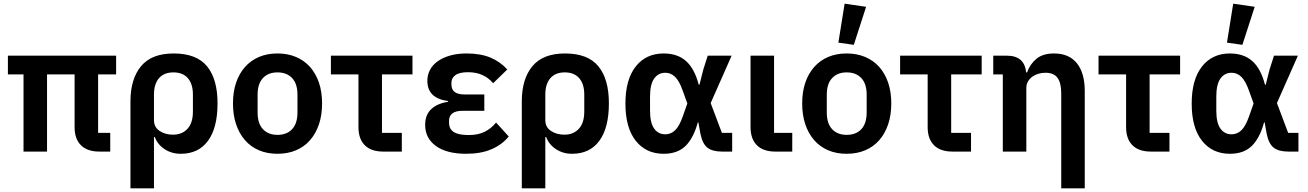

<svg xmlns="http://www.w3.org/2000/svg" viewBox="-20 -825 7121 1045"><path d="M514 -102H580V0H521Q455 0 420.5 -34.5Q386 -69 386 -133V-420H236V0H108V-420H23V-522H612V-420H514Z M690 -273Q690 -395 747.5 -464.5Q805 -534 925 -534Q1050 -534 1107 -464Q1164 -394 1164 -263Q1164 -129 1112 -58.5Q1060 12 964 12Q914 12 875.5 -13.5Q837 -39 823 -79H818V200H690ZM922 -92Q971 -92 1000.5 -124Q1030 -156 1030 -218V-310Q1030 -368 1002.5 -399.5Q975 -431 924 -431Q873 -431 845.5 -399.5Q818 -368 818 -310V-171Q818 -133 848.5 -112.5Q879 -92 922 -92Z M1490 12Q1434 12 1389.5 -7Q1345 -26 1313.5 -62Q1282 -98 1265 -148.5Q1248 -199 1248 -262Q1248 -325 1265 -375Q1282 -425 1313.5 -460.5Q1345 -496 1389.5 -515Q1434 -534 1490 -534Q1546 -534 1591 -515Q1636 -496 1667.5 -460.5Q1699 -425 1716 -375Q1733 -325 1733 -262Q1733 -199 1716 -148.5Q1699 -98 1667.5 -62Q1636 -26 1591 -7Q1546 12 1490 12ZM1490 -91Q1541 -91 1570 -122Q1599 -153 1599 -213V-310Q1599 -369 1570 -400Q1541 -431 1490 -431Q1440 -431 1411 -400Q1382 -369 1382 -310V-213Q1382 -153 1411 -122Q1440 -91 1490 -91Z M2066 0Q2000 0 1965.5 -34.5Q1931 -69 1931 -133V-420H1781V-522H2225V-420H2059V-102H2167V0Z M2749 -82Q2712 -37 2654.5 -12.5Q2597 12 2517 12Q2411 12 2352.5 -30.5Q2294 -73 2294 -145Q2294 -200 2327 -231Q2360 -262 2419 -271V-275Q2306 -290 2306 -385Q2306 -417 2320 -444Q2334 -471 2361.5 -491Q2389 -511 2429 -522.5Q2469 -534 2520 -534Q2596 -534 2649.5 -511.5Q2703 -489 2741 -447L2664 -372Q2640 -401 2606 -416.5Q2572 -432 2528 -432Q2480 -432 2458.5 -416Q2437 -400 2437 -375V-365Q2437 -311 2507 -311H2616V-222H2498Q2424 -222 2424 -167V-156Q2424 -124 2449 -107Q2474 -90 2531 -90Q2582 -90 2617.5 -107.5Q2653 -125 2680 -158Z M2820 -273Q2820 -395 2877.5 -464.5Q2935 -534 3055 -534Q3180 -534 3237 -464Q3294 -394 3294 -263Q3294 -129 3242 -58.5Q3190 12 3094 12Q3044 12 3005.5 -13.5Q2967 -39 2953 -79H2948V200H2820ZM3052 -92Q3101 -92 3130.5 -124Q3160 -156 3160 -218V-310Q3160 -368 3132.5 -399.5Q3105 -431 3054 -431Q3003 -431 2975.5 -399.5Q2948 -368 2948 -310V-171Q2948 -133 2978.5 -112.5Q3009 -92 3052 -92Z M3965 0H3910Q3857 0 3830 -21.5Q3803 -43 3792 -98L3781 -159H3778Q3755 -74 3711.5 -31Q3668 12 3592 12Q3496 12 3440 -59Q3384 -130 3384 -261Q3384 -392 3440 -463Q3496 -534 3592 -534Q3667 -534 3713.5 -493Q3760 -452 3783 -364H3787L3808 -447L3832 -522H3962L3848 -264L3909 -102H3965ZM3601 -94Q3631 -94 3654 -115.5Q3677 -137 3696 -191L3721 -262L3696 -331Q3677 -385 3654 -407Q3631 -429 3601 -429Q3563 -429 3540.5 -397.5Q3518 -366 3518 -300V-223Q3518 -156 3540.5 -125Q3563 -94 3601 -94Z M4292 0H4200Q4134 0 4099.5 -34.5Q4065 -69 4065 -133V-522H4193V-102H4292Z M4588 12Q4532 12 4487.5 -7Q4443 -26 4411.5 -62Q4380 -98 4363 -148.5Q4346 -199 4346 -262Q4346 -325 4363 -375Q4380 -425 4411.5 -460.5Q4443 -496 4487.5 -515Q4532 -534 4588 -534Q4644 -534 4689 -515Q4734 -496 4765.5 -460.5Q4797 -425 4814 -375Q4831 -325 4831 -262Q4831 -199 4814 -148.5Q4797 -98 4765.5 -62Q4734 -26 4689 -7Q4644 12 4588 12ZM4588 -91Q4639 -91 4668 -122Q4697 -153 4697 -213V-310Q4697 -369 4668 -400Q4639 -431 4588 -431Q4538 -431 4509 -400Q4480 -369 4480 -310V-213Q4480 -153 4509 -122Q4538 -91 4588 -91ZM4627 -581 4543 -593 4577 -805 4694 -788Z M5164 0Q5098 0 5063.5 -34.5Q5029 -69 5029 -133V-420H4879V-522H5323V-420H5157V-102H5265V0Z M5438 0V-420H5386V-522H5460Q5556 -522 5565 -431H5570Q5586 -476 5621 -505Q5656 -534 5717 -534Q5798 -534 5841 -481Q5884 -428 5884 -330V200H5756V-317Q5756 -373 5736 -401Q5716 -429 5670 -429Q5650 -429 5631.5 -423.5Q5613 -418 5598.5 -407.5Q5584 -397 5575 -381.5Q5566 -366 5566 -345V0Z M6244 0Q6178 0 6143.5 -34.5Q6109 -69 6109 -133V-420H5959V-522H6403V-420H6237V-102H6345V0Z M7047 0H6992Q6939 0 6912 -21.5Q6885 -43 6874 -98L6863 -159H6860Q6837 -74 6793.5 -31Q6750 12 6674 12Q6578 12 6522 -59Q6466 -130 6466 -261Q6466 -392 6522 -463Q6578 -534 6674 -534Q6749 -534 6795.5 -493Q6842 -452 6865 -364H6869L6890 -447L6914 -522H7044L6930 -264L6991 -102H7047ZM6683 -94Q6713 -94 6736 -115.5Q6759 -137 6778 -191L6803 -262L6778 -331Q6759 -385 6736 -407Q6713 -429 6683 -429Q6645 -429 6622.5 -397.5Q6600 -366 6600 -300V-223Q6600 -156 6622.5 -125Q6645 -94 6683 -94ZM6742 -581 6658 -593 6692 -805 6809 -788Z"/></svg>

Font: IBM Plex Sans SmBld
Style: Regular
Weight: 600
Designer: Mike Abbink, Paul van der Laan, Pieter van Rosmalen
Foundry: Bold Monday
Version: Version 3.005